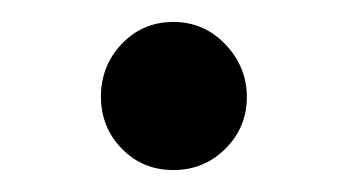

<svg xmlns="http://www.w3.org/2000/svg" viewBox="-20 -473 313 175"><path d="M138 -318Q110 -318 91 -337.5Q72 -357 72 -385Q72 -413 91 -433Q110 -453 138 -453Q166 -453 185.5 -432.5Q205 -412 205 -384.5Q205 -357 185.5 -337.5Q166 -318 138 -318Z"/></svg>

Font: FifthLeg
Style: Bold
Weight: 700
Designer: Jakub Steiner
Version: Version 1.0